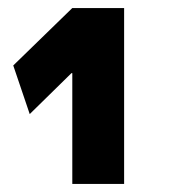

<svg xmlns="http://www.w3.org/2000/svg" viewBox="-20 -750 433 478"><path d="M160 -292V-568H158L54 -466L13 -587L160 -730H289V-292Z"/></svg>

Font: M PLUS 2 Thin ExtraBold
Style: Regular
Weight: 800
Version: Version 1.001